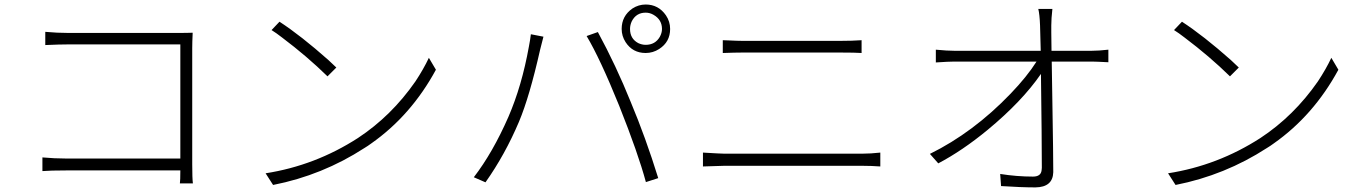

<svg xmlns="http://www.w3.org/2000/svg" viewBox="-20 -812 6040 851"><path d="M835 1H777.3Q779.3 -11.7 779.3 -56.6H272.5Q203.1 -56.6 168 -53.7V-114.3Q221.7 -109.4 271.5 -109.4H779.3V-615.2H283.2Q245.1 -615.2 180.7 -612.3V-670.9Q233.4 -666 282.2 -666H766.6Q811.5 -666 834 -667Q832 -624 832 -598.6V-83Q832 -21.5 835 1Z M1218.8 -715.8Q1314.5 -653.3 1435.5 -545.9Q1457 -526.4 1470.7 -512.7L1431.6 -473.6Q1340.8 -562.5 1230.5 -645.5Q1204.1 -666 1183.6 -678.7ZM1157.2 -43.9Q1377 -78.1 1566.4 -200.2Q1714.8 -297.9 1821.3 -451.2Q1857.4 -505.9 1880.9 -555.7L1912.1 -502.9Q1801.8 -299.8 1625 -175.8Q1610.4 -165 1595.7 -156.2Q1409.2 -35.2 1190.4 7.8Z M2772.5 -683.6Q2772.5 -640.6 2808.6 -621.1Q2825.2 -613.3 2841.8 -613.3Q2883.8 -613.3 2904.3 -648.4Q2914.1 -666 2914.1 -683.6Q2914.1 -724.6 2877 -746.1Q2860.4 -755.9 2841.8 -755.9Q2799.8 -755.9 2780.3 -717.8Q2772.5 -701.2 2772.5 -683.6ZM2735.4 -683.6Q2735.4 -741.2 2783.2 -774.4Q2810.5 -792 2841.8 -792Q2898.4 -792 2931.6 -744.1Q2950.2 -716.8 2950.2 -683.6Q2950.2 -626 2901.4 -594.7Q2874 -577.1 2841.8 -577.1Q2784.2 -577.1 2752.9 -625Q2735.4 -652.3 2735.4 -683.6ZM2233.4 -293.9Q2293 -431.6 2324.2 -605.5Q2330.1 -635.7 2333 -660.2L2388.7 -649.4Q2386.7 -643.6 2374 -591.8Q2327.1 -383.8 2280.3 -272.5Q2218.8 -127 2131.8 -3.9L2080.1 -26.4Q2164.1 -135.7 2233.4 -293.9ZM2724.6 -342.8Q2639.6 -552.7 2580.1 -652.3L2629.9 -669.9Q2710.9 -520.5 2775.4 -360.4Q2841.8 -202.1 2897.5 -22.5L2842.8 -4.9Q2808.6 -131.8 2724.6 -342.8Z M3095.7 -74.2V-135.7Q3174.8 -130.9 3189.5 -130.9H3802.7Q3838.9 -130.9 3881.8 -135.7V-74.2Q3841.8 -77.1 3802.7 -77.1H3189.5Q3186.5 -77.1 3095.7 -74.2ZM3183.6 -577.1V-633.8Q3193.4 -633.8 3210.9 -632.8Q3249 -630.9 3269.5 -630.9H3707Q3757.8 -630.9 3798.8 -633.8V-577.1Q3770.5 -579.1 3707 -579.1H3269.5Q3239.3 -579.1 3183.6 -577.1Z M4640.6 -586.9H4818.4Q4848.6 -586.9 4892.6 -591.8V-536.1Q4836.9 -539.1 4819.3 -539.1H4641.6Q4642.6 -483.4 4644.5 -354.5Q4648.4 -125 4648.4 -48.8Q4646.5 17.6 4569.3 18.6Q4506.8 18.6 4417 12.7L4413.1 -41Q4486.3 -29.3 4558.6 -29.3Q4593.8 -29.3 4596.7 -57.6Q4597.7 -62.5 4597.7 -68.4Q4597.7 -188.5 4593.8 -484.4Q4509.8 -362.3 4357.4 -236.3Q4246.1 -144.5 4138.7 -87.9L4101.6 -129.9Q4293.9 -224.6 4459 -396.5Q4532.2 -472.7 4574.2 -539.1H4210Q4186.5 -539.1 4127.9 -535.2V-591.8Q4178.7 -586.9 4210 -586.9H4592.8Q4590.8 -672.9 4589.8 -699.2Q4587.9 -749 4582 -772.5H4644.5Q4639.6 -729.5 4639.6 -699.2Q4639.6 -691.4 4639.6 -668Q4640.6 -618.2 4640.6 -586.9Z M5218.8 -715.8Q5314.5 -653.3 5435.5 -545.9Q5457 -526.4 5470.7 -512.7L5431.6 -473.6Q5340.8 -562.5 5230.5 -645.5Q5204.1 -666 5183.6 -678.7ZM5157.2 -43.9Q5377 -78.1 5566.4 -200.2Q5714.8 -297.9 5821.3 -451.2Q5857.4 -505.9 5880.9 -555.7L5912.1 -502.9Q5801.8 -299.8 5625 -175.8Q5610.4 -165 5595.7 -156.2Q5409.2 -35.2 5190.4 7.8Z"/></svg>

Font: Taipei Sans TC Beta Light
Style: Regular
Weight: 300
Designer: JT Foundry
Foundry: JT Foundry
Version: Version 1.000